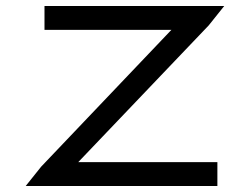

<svg xmlns="http://www.w3.org/2000/svg" viewBox="-20 -603 817 643"><path d="M169 -503H129V-583H169H648H688H731L679 -518L242 -60H668H708V20H668H149H109H66L118 -45L554 -503Z"/></svg>

Font: Nordica Advanced
Style: RegularExtended
Weight: 300
Version: Version 1.07